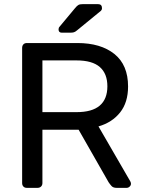

<svg xmlns="http://www.w3.org/2000/svg" viewBox="-20 -908 695 928"><path d="M110 0Q99 0 93 -6.5Q87 -13 87 -23V-676Q87 -687 93 -693.5Q99 -700 110 -700H354Q467 -700 533 -647Q599 -594 599 -490Q599 -413 560.5 -364.5Q522 -316 456 -297L610 -31Q613 -25 613 -20Q613 -12 606.5 -6Q600 0 592 0H544Q527 0 519 -9Q511 -18 505 -27L360 -281H185V-23Q185 -13 178.5 -6.5Q172 0 161 0ZM185 -366H350Q425 -366 462 -397.5Q499 -429 499 -491Q499 -552 462.5 -584Q426 -616 350 -616H185ZM279 -750Q263 -750 263 -766Q263 -774 268 -779L343 -869Q352 -880 359 -884Q366 -888 380 -888H454Q473 -888 473 -868Q473 -861 468 -856L352 -761Q344 -754 337 -752Q330 -750 319 -750Z"/></svg>

Font: DVN-Rubik
Style: Regular
Weight: 400
Designer: Hubert and Fischer
Foundry: Hubert & Fischer
Version: Version 2.102